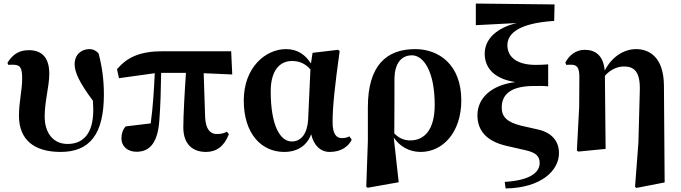

<svg xmlns="http://www.w3.org/2000/svg" viewBox="-20 -840 3842 1083"><path d="M27 -474C31 -475 48 -475 52 -475C96 -475 105 -457 105 -395C105 -331 87 -267 87 -187C87 -51 173 17 322 17C486 17 566 -83 566 -307C566 -393 555 -467 536 -539C522 -554 506 -563 484 -563C438 -563 401 -531 401 -478C401 -434 425 -378 504 -272C505 -254 506 -235 506 -219C506 -86 449 -28 361 -28C278 -28 232 -93 232 -182C232 -271 258 -352 258 -424C258 -512 219 -557 143 -557C91 -557 54 -537 22 -486Z M1129 -427 1290 -420 1284 -551H901C769 -551 699 -518 640 -450L651 -399L853 -427C849 -343 843 -235 830 -144C786 -139 697 -128 689 -127C673 -110 665 -86 665 -61C665 -12 702 16 750 16C831 16 871 -44 879 -164C885 -240 888 -344 889 -429H1029C1022 -331 1014 -187 1014 -122C1014 -24 1069 17 1142 17C1201 17 1245 -15 1271 -83L1260 -97C1242 -88 1228 -84 1202 -84C1166 -84 1140 -111 1137 -180Z M1718 -164C1713 -86 1679 -42 1626 -42C1559 -42 1507 -134 1507 -325C1507 -445 1560 -496 1627 -496C1670 -496 1704 -480 1731 -448ZM1951 -71C1940 -65 1928 -61 1909 -61C1878 -61 1856 -82 1856 -152C1856 -238 1869 -360 1896 -552L1887 -559L1743 -542L1734 -482C1702 -531 1659 -563 1593 -563C1479 -563 1355 -461 1355 -273C1355 -85 1455 17 1583 17C1660 17 1713 -21 1735 -83C1750 -19 1788 17 1840 17C1908 17 1947 -17 1964 -52Z M2205 -400C2207 -479 2241 -528 2304 -528C2367 -528 2432 -441 2432 -249C2432 -105 2372 -48 2294 -48C2259 -48 2229 -61 2204 -88C2205 -129 2205 -396 2205 -400ZM2055 -45 2046 213 2054 219 2229 188 2201 -64C2235 -15 2286 17 2353 17C2476 17 2582 -91 2582 -274C2582 -475 2456 -563 2322 -563C2160 -563 2055 -471 2055 -235Z M2920 -131C2844 -150 2810 -178 2810 -233C2810 -299 2850 -355 2992 -355C3018 -355 3048 -356 3072 -353V-477C3054 -475 3022 -474 3002 -474C2896 -474 2842 -518 2842 -585C2842 -656 2916 -710 3106 -722L3108 -815L2664 -820V-698L2895 -710C2789 -685 2714 -625 2714 -537C2714 -467 2756 -397 2887 -377C2745 -359 2673 -282 2673 -190C2673 -108 2719 -44 2838 -17L2947 8C3007 22 3024 44 3024 80C3024 128 2978 177 2827 186L2832 223C3034 220 3133 121 3133 24C3133 -40 3097 -90 3017 -109Z M3725 -357C3724 -521 3639 -563 3568 -563C3506 -563 3435 -527 3391 -442C3383 -527 3339 -559 3278 -559C3226 -559 3189 -526 3169 -487L3174 -474C3178 -475 3198 -475 3201 -475C3233 -475 3248 -461 3248 -406L3247 -239L3234 9L3242 15L3396 0L3392 -412C3423 -449 3465 -465 3499 -465C3554 -465 3591 -440 3589 -334L3581 -36L3562 214L3570 220L3729 189Z"/></svg>

Font: Noto Serif KR Black
Style: Regular
Weight: 900
Version: Version 1.001;PS 1.001;hotconv 16.6.54;makeotf.lib2.5.65590